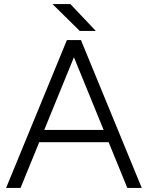

<svg xmlns="http://www.w3.org/2000/svg" viewBox="-20 -924 727 944"><path d="M309 -727H378L677 0H606ZM309 -727H378L81 0H10ZM152 -285H536V-225H152ZM238 -904H326L451 -772H372Z"/></svg>

Font: 寒蝉端黑体 Light
Style: Regular
Weight: 300
Designer: ChillDuanSans {Warren2060}; 
Source Han Sans {Ryoko NISHIZUKA 西塚涼子 (kana, bopomofo & ideographs); Paul D. Hunt (Latin, G
Foundry: ChillType&Adobe
Version: Version 1.300;Glyphs 3.3 (3306)